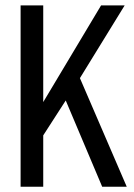

<svg xmlns="http://www.w3.org/2000/svg" viewBox="-20 -707 508 727"><path d="M58 0V-686.5H143.7V-320.5L362.7 -686.5H452L282.6 -411.2L459.9 0H366.9L228.9 -326.5L143.7 -194.4V0Z"/></svg>

Font: Archivo SemiBold ExtraCondensed
Style: Regular
Weight: 600
Width: 2
Version: Version 2.001